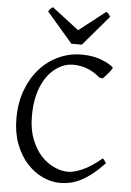

<svg xmlns="http://www.w3.org/2000/svg" viewBox="-58 -895 653 954"><g transform="rotate(5 268.0 -418.5)"><path d="M497.1 -103Q465.8 -69.8 437.3 -47.1Q408.7 -24.4 382.1 -10.7Q355.5 2.9 329.8 8.8Q304.2 14.6 278.8 14.6Q233.4 14.6 189.7 -5.9Q146 -26.4 111.3 -64.9Q76.7 -103.5 55.4 -159.4Q34.2 -215.3 34.2 -286.1Q34.2 -364.3 57.9 -427.7Q81.5 -491.2 122.1 -536.1Q162.6 -581.1 216.3 -605.5Q270 -629.9 330.1 -629.9Q382.8 -629.9 422.6 -615.7Q462.4 -601.6 487.8 -581.1Q490.7 -578.6 486.3 -571.3Q481.9 -564 474.4 -554.7Q466.8 -545.4 458.3 -536.1Q449.7 -526.9 443.8 -521L426.8 -523.9Q401.9 -546.9 367.7 -561.5Q333.5 -576.2 289.1 -576.2Q272.5 -576.2 252.7 -570.1Q232.9 -564 212.9 -550.8Q192.9 -537.6 174.3 -516.4Q155.8 -495.1 141.4 -464.8Q127 -434.6 118.4 -394.8Q109.9 -355 109.9 -304.2Q109.9 -239.3 128.7 -190.4Q147.5 -141.6 177 -109.1Q206.5 -76.7 242.9 -60.3Q279.3 -43.9 314 -43.9Q340.3 -43.9 382.8 -62Q425.3 -80.1 479 -125Q481.4 -124 484.1 -120.8Q486.8 -117.7 489.3 -114.3Q491.7 -110.8 493.7 -107.7Q495.6 -104.5 497.1 -103ZM326.2 -679.2H273.9L145 -829.1Q148.4 -834 150.9 -837.4Q153.3 -840.8 155.5 -843.3Q157.7 -845.7 160.4 -847.7Q163.1 -849.6 167 -852.1L301.3 -749L433.1 -852.1Q441.4 -847.7 444.8 -843.3Q448.2 -838.9 454.1 -829.1Z"/></g></svg>

Font: Gentium Basic
Style: Regular
Weight: 400
Designer: J. Victor Gaultney and Annie Olsen
Foundry: SIL International
Version: Version 1.100